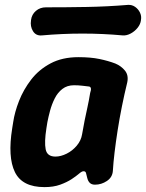

<svg xmlns="http://www.w3.org/2000/svg" viewBox="-20 -750 598 786"><path d="M162 16Q71 16 41 -45.5Q11 -107 30 -225L34 -250Q40 -291 58 -337Q76 -383 107.5 -424Q139 -465 187 -490.5Q235 -516 301 -516Q351 -516 387 -508.5Q423 -501 452 -490Q476 -480 491.5 -461Q507 -442 501 -413Q489 -364 479 -314Q469 -264 461.5 -216Q454 -168 449 -126Q444 -84 442 -50Q440 -24 417.5 -9Q395 6 369 6Q355 6 347.5 -1.5Q340 -9 337 -22Q334 -35 332 -42Q330 -49 322 -49Q315 -49 303.5 -39Q292 -29 273 -16.5Q254 -4 226.5 6Q199 16 162 16ZM207 -109Q229 -109 253 -121Q277 -133 294.5 -154Q312 -175 316 -200Q321 -230 326.5 -257Q332 -284 338 -311Q344 -338 349 -369Q358 -395 343 -396Q334 -397 317.5 -399Q301 -401 283 -401Q255 -401 235.5 -386Q216 -371 204 -347Q192 -323 185 -297Q178 -271 174 -250L170 -225Q161 -168 167 -138.5Q173 -109 207 -109ZM557 -667Q555 -651 543.5 -636.5Q532 -622 515.5 -613Q499 -604 483 -605Q319 -620 151 -605Q127 -603 115 -622.5Q103 -642 107 -667V-668Q110 -691 127 -705.5Q144 -720 168 -720Q252 -720 335.5 -721.5Q419 -723 504 -730Q520 -731 533 -722Q546 -713 553 -698.5Q560 -684 557 -668Z"/></svg>

Font: Winky Sans SemiBold
Style: Italic
Weight: 600
Italic angle: -8.97852°
Designer: Simon Atzbach
Foundry: typofactur
Version: Version 1.205